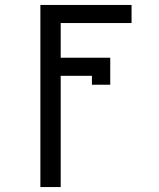

<svg xmlns="http://www.w3.org/2000/svg" viewBox="-20 -540 640 775"><path d="M143 215V-520H511V-447H225V-307H425V-198H351V-234H225V215Z"/></svg>

Font: Iosevka Etoile
Style: Regular
Weight: 400
Designer: Belleve Invis
Foundry: Belleve Invis
Version: Version 33.2.4